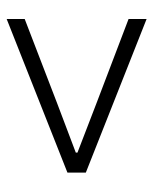

<svg xmlns="http://www.w3.org/2000/svg" viewBox="38 -655 459 575"><g transform="rotate(90 267.5 -367.5)"><path d="M37 -158 497 -340V-395L37 -577V-523L289 -427L437 -370V-365L289 -309L37 -212Z"/></g></svg>

Font: Genne Gothic Light
Style: Regular
Weight: 300
Designer: Ryoko NISHIZUKA (kana & ideographs); Paul D. Hunt (Latin, Greek & Cyrillic); Wenlong ZHANG (bopomofo); Sandoll Communica
Foundry: Adobe Systems Incorporated
Version: Version 1.004;PS 1.004;hotconv 16.6.51;makeotf.lib2.5.65220